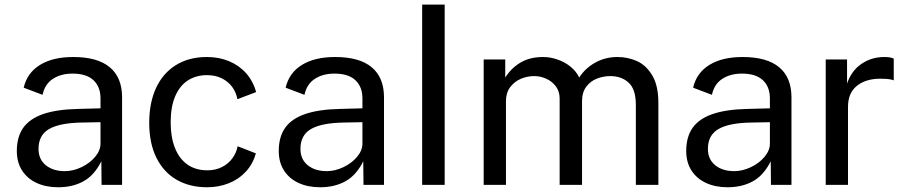

<svg xmlns="http://www.w3.org/2000/svg" viewBox="-20 -780 3824 810"><path d="M309.5 -320.5 404 -323V-364.5Q404 -414 374.2 -441.8Q344.5 -469.5 286 -469.5Q237 -469.5 203 -447.2Q169 -425 159.5 -380L80 -410Q94.5 -472.5 148.5 -506Q202.5 -539.5 289 -539.5Q391.5 -539.5 443.2 -496.2Q495 -453 495 -369.5V0H408.5L407.5 -99.5Q378 -40.5 332.2 -15.2Q286.5 10 225.5 10Q174 10 134.5 -8.2Q95 -26.5 73 -61Q51 -95.5 51 -143Q51 -202.5 78 -240.8Q105 -279 162 -298.8Q219 -318.5 309.5 -320.5ZM253.5 -58Q288.5 -58 323.8 -74.8Q359 -91.5 381.5 -118.5Q404 -145.5 404 -174V-264.5L325.5 -263Q232 -261.5 187.2 -235.8Q142.5 -210 142.5 -152Q142.5 -108 173.2 -83Q204 -58 253.5 -58Z M853 -539.5Q904 -539.5 946.5 -521.8Q989 -504 1018.5 -470.8Q1048 -437.5 1060.5 -391.5L981.5 -361.5Q976.5 -390 959.8 -413Q943 -436 915.8 -449.5Q888.5 -463 853.5 -463Q807.5 -463 773 -441Q738.5 -419 719.2 -374.2Q700 -329.5 700 -263.5Q700 -202 717.8 -156.5Q735.5 -111 770.2 -86.2Q805 -61.5 855 -61.5Q889.5 -61.5 916.8 -75.5Q944 -89.5 960.8 -112.8Q977.5 -136 982.5 -163L1059.5 -133Q1047 -88.5 1017.5 -56.2Q988 -24 945.5 -7Q903 10 853 10Q780.5 10 725.5 -21.5Q670.5 -53 640 -114.2Q609.5 -175.5 609.5 -262.5Q609.5 -345.5 638 -408Q666.5 -470.5 721.5 -505Q776.5 -539.5 853 -539.5Z M1414.5 -320.5 1509 -323V-364.5Q1509 -414 1479.2 -441.8Q1449.5 -469.5 1391 -469.5Q1342 -469.5 1308 -447.2Q1274 -425 1264.5 -380L1185 -410Q1199.5 -472.5 1253.5 -506Q1307.5 -539.5 1394 -539.5Q1496.5 -539.5 1548.2 -496.2Q1600 -453 1600 -369.5V0H1513.5L1512.5 -99.5Q1483 -40.5 1437.2 -15.2Q1391.5 10 1330.5 10Q1279 10 1239.5 -8.2Q1200 -26.5 1178 -61Q1156 -95.5 1156 -143Q1156 -202.5 1183 -240.8Q1210 -279 1267 -298.8Q1324 -318.5 1414.5 -320.5ZM1358.5 -58Q1393.5 -58 1428.8 -74.8Q1464 -91.5 1486.5 -118.5Q1509 -145.5 1509 -174V-264.5L1430.5 -263Q1337 -261.5 1292.2 -235.8Q1247.5 -210 1247.5 -152Q1247.5 -108 1278.2 -83Q1309 -58 1358.5 -58Z M1761 -760.5H1856V0H1761Z M2020.5 -529H2111.5V-452.5Q2135.5 -491.5 2175 -515.5Q2214.5 -539.5 2271.5 -539.5Q2301 -539.5 2331.2 -529.2Q2361.5 -519 2386 -499.5Q2410.5 -480 2423.5 -453Q2449.5 -493 2491.8 -516.2Q2534 -539.5 2585 -539.5Q2628 -539.5 2666.8 -522.5Q2705.5 -505.5 2731.5 -462.2Q2757.5 -419 2757.5 -346V0H2662.5V-337Q2662.5 -403.5 2632.2 -431.2Q2602 -459 2554.5 -459Q2526.5 -459 2499.2 -448.8Q2472 -438.5 2453.8 -414.8Q2435.5 -391 2435.5 -353.5V0H2341V-364.5Q2341 -394.5 2325 -415.8Q2309 -437 2284.2 -448Q2259.5 -459 2233.5 -459Q2204.5 -459 2177.2 -447.5Q2150 -436 2132.2 -412.2Q2114.5 -388.5 2114.5 -353.5V0H2020.5Z M3133.5 -320.5 3228 -323V-364.5Q3228 -414 3198.2 -441.8Q3168.5 -469.5 3110 -469.5Q3061 -469.5 3027 -447.2Q2993 -425 2983.5 -380L2904 -410Q2918.5 -472.5 2972.5 -506Q3026.5 -539.5 3113 -539.5Q3215.5 -539.5 3267.2 -496.2Q3319 -453 3319 -369.5V0H3232.5L3231.5 -99.5Q3202 -40.5 3156.2 -15.2Q3110.5 10 3049.5 10Q2998 10 2958.5 -8.2Q2919 -26.5 2897 -61Q2875 -95.5 2875 -143Q2875 -202.5 2902 -240.8Q2929 -279 2986 -298.8Q3043 -318.5 3133.5 -320.5ZM3077.5 -58Q3112.5 -58 3147.8 -74.8Q3183 -91.5 3205.5 -118.5Q3228 -145.5 3228 -174V-264.5L3149.5 -263Q3056 -261.5 3011.2 -235.8Q2966.5 -210 2966.5 -152Q2966.5 -108 2997.2 -83Q3028 -58 3077.5 -58Z M3463.5 -529H3553.5V-427.5Q3572.5 -482.5 3615 -511Q3657.5 -539.5 3710 -539.5Q3738.5 -539.5 3750.5 -532.5V-441Q3743.5 -444 3731.8 -445.8Q3720 -447.5 3710.5 -447.5Q3705 -448 3694 -448Q3633 -448 3595.2 -418Q3557.5 -388 3557.5 -329V0H3463.5Z"/></svg>

Font: 1883 Sans
Style: Regular
Weight: 400
Designer: 1883 Sans project is a fork of Public Sans.
Version: Version 1.009